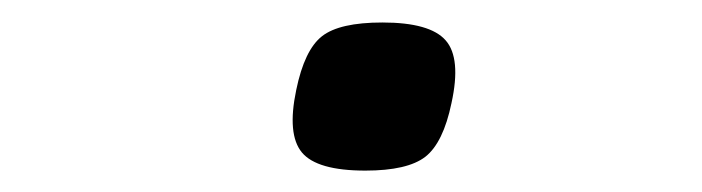

<svg xmlns="http://www.w3.org/2000/svg" viewBox="-20 -494 640 175"><path d="M313 -338.5Q269 -338.5 255.2 -355Q241.5 -371.5 250 -412Q257.5 -448.5 273.5 -461Q289.5 -473.5 328.5 -473.5Q372 -473.5 386.2 -457.2Q400.5 -441 391.5 -400Q384 -364 367.8 -351.2Q351.5 -338.5 313 -338.5Z"/></svg>

Font: Victor Mono Thin
Style: Italic
Weight: 100
Italic angle: -12°
Monospace: yes
Designer: Rune Bjørnerås
Version: Version 1.561;gftools[0.9.30]